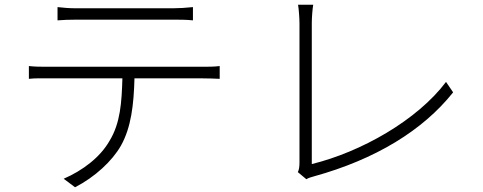

<svg xmlns="http://www.w3.org/2000/svg" viewBox="-20 -754 2040 811"><path d="M710 -671C735 -671 768 -671 795 -668V-724C768 -721 735 -719 710 -719H303C272 -719 250 -721 223 -724V-668C246 -670 274 -671 305 -671ZM183 -472C152 -472 129 -472 102 -475V-421C129 -424 152 -423 183 -423H497C494 -323 489 -234 442 -158C403 -90 330 -34 249 1L297 37C381 -6 454 -74 491 -139C534 -216 545 -311 548 -423H837C860 -423 888 -422 908 -421V-475C885 -472 858 -472 837 -472Z M1274 3C1285 -4 1297 -6 1306 -9C1566 -81 1766 -203 1894 -364L1864 -408C1742 -246 1505 -112 1297 -61V-657C1297 -680 1300 -717 1303 -734H1239C1242 -718 1245 -676 1245 -656V-67C1245 -50 1243 -36 1238 -27Z"/></svg>

Font: Spoqa Han Sans Neo Light
Style: Regular
Weight: 300
Designer: [Spoqa Han Sans Neo] Dong-huui Kim  Younghwa Kang  Yujin Lee  [Noto Sans] Ryoko NISHIZUKA  (kana & ideographs); Paul D. 
Foundry: Spoqa (http://www.spoqa-han-sans.com)
Version: Version 1.000